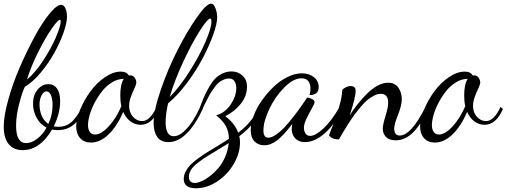

<svg xmlns="http://www.w3.org/2000/svg" viewBox="-48 -740 2744 1040"><path d="M86.9 -270Q74.2 -246.6 56.6 -180.7Q39.1 -114.7 39.1 -59.1Q39.1 35.2 94.2 35.2Q122.6 35.2 153.6 11.5Q184.6 -12.2 204.1 -48.8Q168.9 -66.9 149.9 -102.8Q130.9 -138.7 130.9 -178.2Q130.9 -225.1 155.5 -254.6Q180.2 -284.2 214.8 -284.2Q244.1 -284.2 261 -260.3Q277.8 -236.3 277.8 -191.9Q277.8 -125.5 243.2 -56.2Q254.9 -53.2 269 -53.2Q293.9 -53.2 314.9 -63Q335.9 -72.8 351.6 -91.3Q367.2 -109.9 376.5 -124.8Q385.7 -139.6 397 -162.1L409.2 -148.9Q361.8 -35.2 266.1 -35.2Q248.5 -35.2 233.9 -38.1Q168 73.2 75.2 73.2Q24.4 73.2 -1.7 39.6Q-27.8 5.9 -27.8 -53.2Q-27.8 -110.8 -3.7 -198.5Q20.5 -286.1 58.3 -373.5Q96.2 -460.9 137.9 -538.6Q179.7 -616.2 219.5 -665Q259.3 -713.9 283.2 -713.9Q298.3 -713.9 306.6 -694.3Q314.9 -674.8 314.9 -650.9Q314.9 -616.2 295.7 -562Q276.4 -507.8 245.6 -452.4Q214.8 -397 172.1 -346.2Q129.4 -295.4 86.9 -270ZM276.9 -632.8Q265.6 -632.8 232.2 -585Q198.7 -537.1 159.2 -458.5Q119.6 -379.9 98.1 -309.1Q141.1 -343.8 185.3 -411.1Q229.5 -478.5 255.1 -538.6Q280.8 -598.6 280.8 -625Q280.8 -632.8 276.9 -632.8ZM166 -172.9Q166 -142.1 177.7 -113.5Q189.5 -85 213.9 -68.8Q236.8 -117.2 236.8 -169.9Q236.8 -204.1 227.8 -224.6Q218.8 -245.1 204.1 -245.1Q189 -245.1 177.5 -224.1Q166 -203.1 166 -172.9Z M800.3 -160.2 813.5 -149.9Q776.4 -64 713.4 -64Q684.6 -64 659.4 -82Q634.3 -100.1 619.6 -133.8Q586.9 -57.6 541 -12.7Q495.1 32.2 444.3 32.2Q407.2 32.2 386 8.1Q364.7 -16.1 364.7 -55.2Q364.7 -94.7 386.2 -146.2Q407.7 -197.8 440.7 -243.4Q473.6 -289.1 518.8 -320.6Q564 -352.1 606.4 -352.1Q639.2 -352.1 649.4 -331.1Q651.4 -332 656.7 -332Q673.3 -332 681.9 -318.8Q690.4 -305.7 690.4 -293Q690.4 -283.2 680.7 -262.7Q670.9 -242.2 661.1 -216.1Q651.4 -189.9 651.4 -167Q651.4 -130.4 672.6 -107.2Q693.8 -84 721.7 -84Q764.6 -84 800.3 -160.2ZM466.3 -11.2Q500 -11.2 541 -55.7Q582 -100.1 609.4 -165Q603.5 -189.5 603.5 -222.2Q603.5 -284.2 622.6 -313Q590.3 -313 559.3 -294.2Q528.3 -275.4 505.4 -246.3Q482.4 -217.3 464.6 -183.3Q446.8 -149.4 437.7 -117.4Q428.7 -85.4 428.7 -62Q428.7 -38.6 438.7 -24.9Q448.7 -11.2 466.3 -11.2Z M1128.4 -646Q1128.4 -612.3 1106.9 -552.2Q1085.4 -492.2 1050.5 -425.5Q1015.6 -358.9 965.1 -291Q914.6 -223.1 862.3 -180.2Q849.1 -119.1 849.1 -79.1Q849.1 -2 893.6 -2Q918.9 -2 946.5 -26.6Q974.1 -51.3 996.1 -85.7Q1018.1 -120.1 1037.1 -162.1L1052.2 -153.8Q966.3 29.8 864.3 29.8Q823.2 29.8 803.7 1.7Q784.2 -26.4 784.2 -73.2Q784.2 -141.1 823.2 -254.6Q862.3 -368.2 914.1 -469.5Q965.8 -570.8 1018.1 -645.5Q1070.3 -720.2 1095.2 -720.2Q1109.9 -720.2 1119.1 -695.3Q1128.4 -670.4 1128.4 -646ZM1090.3 -639.2Q1076.7 -639.2 1035.2 -574.7Q993.7 -510.3 945.3 -407Q897 -303.7 871.1 -213.9Q925.8 -269 980 -355.2Q1034.2 -441.4 1065.7 -515.1Q1097.2 -588.9 1097.2 -623Q1097.2 -639.2 1090.3 -639.2Z M1364.3 -149.9Q1338.9 -70.3 1248 -2Q1252 11.2 1252 30.8Q1252 90.3 1218 148.2Q1184.1 206.1 1128.4 242.9Q1072.8 279.8 1013.2 279.8Q947.3 279.8 947.3 229Q947.3 208.5 958 188.2Q968.8 168 984.4 152.1Q1000 136.2 1026.6 116.9Q1053.2 97.7 1076.2 83.7Q1099.1 69.8 1134 48.6Q1168.9 27.3 1191.9 12.2Q1191.9 -24.9 1176.3 -55.2Q1160.6 -85.4 1123 -115.2Q1171.9 -129.4 1201.9 -174.3Q1231.9 -219.2 1231.9 -262.2Q1231.9 -285.6 1221.9 -300.3Q1211.9 -314.9 1193.4 -314.9Q1179.2 -314.9 1166 -309.6Q1152.8 -304.2 1142.1 -296.6Q1131.3 -289.1 1119.4 -273.9Q1107.4 -258.8 1099.4 -246.6Q1091.3 -234.4 1079.6 -212.2Q1067.9 -189.9 1060.8 -175.3Q1053.7 -160.6 1041 -133.8L1029.3 -144Q1044.4 -184.6 1056.2 -212.2Q1067.9 -239.7 1084.5 -268.6Q1101.1 -297.4 1117.9 -314.5Q1134.8 -331.5 1157.7 -342.3Q1180.7 -353 1207 -353Q1241.7 -353 1265.9 -330.3Q1290 -307.6 1290 -271Q1290 -219.7 1256.1 -177.7Q1222.2 -135.7 1172.4 -110.8Q1223.6 -71.8 1242.2 -21Q1327.6 -86.4 1353 -162.1ZM1006.3 251Q1021.5 251 1043 241.9Q1064.5 232.9 1088.6 214.4Q1112.8 195.8 1134.3 170.9Q1155.8 146 1171.4 110.4Q1187 74.7 1190.9 35.2Q1168.9 49.3 1129.2 73Q1089.4 96.7 1067.9 110.4Q1046.4 124 1021.7 143.3Q997.1 162.6 986.1 180.7Q975.1 198.7 975.1 217.8Q975.1 234.4 983.6 242.7Q992.2 251 1006.3 251Z M1616.2 -211.9Q1629.4 -210 1642.6 -203.4Q1655.8 -196.8 1655.8 -187Q1655.8 -178.2 1641.4 -153.1Q1627 -127.9 1612.5 -98.1Q1598.1 -68.4 1598.1 -47.9Q1598.1 -30.8 1606.7 -17.3Q1615.2 -3.9 1631.8 -3.9Q1661.1 -3.9 1705.3 -45.4Q1749.5 -86.9 1792 -162.1L1802.2 -151.9Q1771 -72.3 1714.6 -21.2Q1658.2 29.8 1604 29.8Q1569.3 29.8 1550.8 9.3Q1532.2 -11.2 1532.2 -40Q1532.2 -51.8 1535.2 -68.8Q1489.7 -8.8 1454.6 19Q1419.4 46.9 1383.8 46.9Q1350.6 46.9 1330.3 25.6Q1310.1 4.4 1310.1 -36.1Q1310.1 -71.3 1326.2 -113.5Q1342.3 -155.8 1370.4 -195.6Q1398.4 -235.4 1433.1 -268.8Q1467.8 -302.2 1508.5 -322.5Q1549.3 -342.8 1586.9 -342.8Q1626.5 -342.8 1652.3 -322Q1678.2 -301.3 1678.2 -268.1Q1678.2 -225.1 1628.9 -225.1Q1633.8 -243.7 1633.8 -259.8Q1633.8 -284.7 1622.1 -300.3Q1610.4 -315.9 1585 -315.9Q1540.5 -315.9 1491 -265.4Q1441.4 -214.8 1410.2 -148.4Q1378.9 -82 1378.9 -33.2Q1378.9 5.9 1405.8 5.9Q1423.3 5.9 1447.5 -11Q1471.7 -27.8 1491.9 -49.1Q1512.2 -70.3 1539.6 -105.5Q1566.9 -140.6 1580.8 -160.6Q1594.7 -180.7 1616.2 -211.9Z M1734.4 -6.8Q1734.4 -9.8 1752 -53.7Q1769.5 -97.7 1787.4 -156.2Q1805.2 -214.8 1805.7 -252.9Q1812.5 -260.7 1825.4 -267.3Q1838.4 -273.9 1851.6 -273.9Q1878.4 -273.9 1878.4 -248Q1878.4 -213.4 1846.7 -116.2Q1868.7 -149.9 1891.4 -178.5Q1914.1 -207 1941.4 -233.9Q1968.8 -260.7 1998 -276.4Q2027.3 -292 2054.7 -292Q2090.8 -292 2109.6 -265.6Q2128.4 -239.3 2128.4 -202.1Q2128.4 -169.4 2107.9 -118.2Q2087.4 -66.9 2087.4 -43.9Q2087.4 -5.9 2117.7 -5.9Q2179.2 -5.9 2257.3 -162.1L2268.6 -148.9Q2196.3 20 2095.7 20Q2061.5 20 2043.5 2.4Q2025.4 -15.1 2025.4 -43.9Q2025.4 -63.5 2040 -111.3Q2054.7 -159.2 2054.7 -183.1Q2054.7 -231.9 2014.6 -231.9Q1997.6 -231.9 1978.3 -222.2Q1959 -212.4 1942.9 -199.2Q1926.8 -186 1906.2 -161.6Q1885.7 -137.2 1872.8 -119.9Q1859.9 -102.5 1840.1 -71.5Q1820.3 -40.5 1812.5 -27.1Q1804.7 -13.7 1787.6 15.1Q1750.5 15.1 1734.4 -6.8Z M2663.1 -160.2 2676.3 -149.9Q2639.2 -64 2576.2 -64Q2547.4 -64 2522.2 -82Q2497.1 -100.1 2482.4 -133.8Q2449.7 -57.6 2403.8 -12.7Q2357.9 32.2 2307.1 32.2Q2270 32.2 2248.8 8.1Q2227.5 -16.1 2227.5 -55.2Q2227.5 -94.7 2249 -146.2Q2270.5 -197.8 2303.5 -243.4Q2336.4 -289.1 2381.6 -320.6Q2426.8 -352.1 2469.2 -352.1Q2502 -352.1 2512.2 -331.1Q2514.2 -332 2519.5 -332Q2536.1 -332 2544.7 -318.8Q2553.2 -305.7 2553.2 -293Q2553.2 -283.2 2543.5 -262.7Q2533.7 -242.2 2523.9 -216.1Q2514.2 -189.9 2514.2 -167Q2514.2 -130.4 2535.4 -107.2Q2556.6 -84 2584.5 -84Q2627.4 -84 2663.1 -160.2ZM2329.1 -11.2Q2362.8 -11.2 2403.8 -55.7Q2444.8 -100.1 2472.2 -165Q2466.3 -189.5 2466.3 -222.2Q2466.3 -284.2 2485.4 -313Q2453.1 -313 2422.1 -294.2Q2391.1 -275.4 2368.2 -246.3Q2345.2 -217.3 2327.4 -183.3Q2309.6 -149.4 2300.5 -117.4Q2291.5 -85.4 2291.5 -62Q2291.5 -38.6 2301.5 -24.9Q2311.5 -11.2 2329.1 -11.2Z"/></svg>

Font: Dancing Script OT
Style: Regular
Weight: 400
Foundry: Pablo Impallari. www.impallari.com
Version: Version 1.000